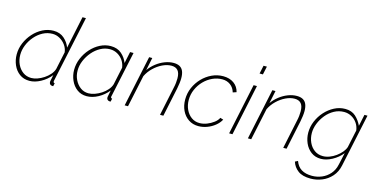

<svg xmlns="http://www.w3.org/2000/svg" viewBox="-87 -1198 3727 1889"><g transform="rotate(15 1776.0 -253.5)"><path d="M216 10Q157 10 115 -21Q73 -52 51 -102.5Q29 -153 29 -210Q29 -271 53 -327.5Q77 -384 118 -429.5Q159 -475 211.5 -501.5Q264 -528 321 -528Q387 -528 429.5 -490.5Q472 -453 491 -402L560 -730H595L451 -56Q450 -53 450 -50.5Q450 -48 450 -46Q450 -32 464 -32L457 0Q452 0 448 0Q444 0 441 -1Q429 -3 422.5 -11.5Q416 -20 416 -32Q416 -35 416.5 -40Q417 -45 420.5 -60Q424 -75 430 -106Q389 -54 330 -22Q271 10 216 10ZM227 -22Q255 -22 288 -33.5Q321 -45 353 -66Q385 -87 409 -114.5Q433 -142 442 -172L480 -351Q475 -392 451 -424.5Q427 -457 392.5 -476.5Q358 -496 319 -496Q267 -496 221 -471.5Q175 -447 139.5 -405.5Q104 -364 84 -314.5Q64 -265 64 -215Q64 -163 84.5 -119Q105 -75 141.5 -48.5Q178 -22 227 -22Z M799 10Q742 10 700.5 -21Q659 -52 636.5 -102.5Q614 -153 614 -209Q614 -270 638 -327Q662 -384 703 -429.5Q744 -475 796 -501.5Q848 -528 904 -528Q972 -528 1014.5 -490.5Q1057 -453 1076 -402L1101 -520H1136L1037 -57Q1036 -55 1035.5 -51.5Q1035 -48 1035 -45Q1035 -32 1049 -32L1042 0Q1039 0 1035 0.5Q1031 1 1028 0Q1014 -2 1007.5 -10.5Q1001 -19 1001 -31Q1001 -35 1002 -40.5Q1003 -46 1006 -60.5Q1009 -75 1015 -106Q974 -54 915.5 -22Q857 10 799 10ZM809 -22Q839 -22 873 -34Q907 -46 938.5 -66.5Q970 -87 994 -114.5Q1018 -142 1027 -172L1065 -351Q1060 -390 1038.5 -422.5Q1017 -455 982 -475.5Q947 -496 904 -496Q854 -496 808 -471Q762 -446 726.5 -404.5Q691 -363 670 -313Q649 -263 649 -212Q649 -161 670 -118Q691 -75 726.5 -48.5Q762 -22 809 -22Z M1295 -520H1327L1300 -390Q1329 -431 1369 -462Q1409 -493 1454.5 -510.5Q1500 -528 1544 -528Q1582 -528 1606.5 -514Q1631 -500 1642.5 -472Q1654 -444 1654 -402Q1654 -379 1650.5 -352Q1647 -325 1641 -294L1579 0H1545L1606 -290Q1613 -320 1615.5 -344.5Q1618 -369 1618 -390Q1618 -444 1596 -470Q1574 -496 1530 -496Q1486 -496 1439 -473.5Q1392 -451 1352 -412.5Q1312 -374 1288 -325L1219 0H1185Z M1937 10Q1879 10 1835.5 -19.5Q1792 -49 1768.5 -99Q1745 -149 1745 -210Q1745 -275 1770 -332Q1795 -389 1837.5 -433Q1880 -477 1934.5 -502.5Q1989 -528 2049 -528Q2114 -528 2158 -496.5Q2202 -465 2215 -410L2179 -398Q2166 -444 2131 -470Q2096 -496 2048 -496Q1997 -496 1949 -474Q1901 -452 1863 -413Q1825 -374 1802.5 -323Q1780 -272 1780 -216Q1780 -162 1800.5 -118Q1821 -74 1857 -48Q1893 -22 1940 -22Q1977 -22 2014.5 -36.5Q2052 -51 2083 -74.5Q2114 -98 2126 -125L2158 -115Q2139 -79 2103.5 -50.5Q2068 -22 2024.5 -6Q1981 10 1937 10Z M2359 -520H2393L2283 0H2249ZM2404 -730H2438L2420 -646H2386Z M2550 -520H2582L2555 -390Q2584 -431 2624 -462Q2664 -493 2709.5 -510.5Q2755 -528 2799 -528Q2837 -528 2861.5 -514Q2886 -500 2897.5 -472Q2909 -444 2909 -402Q2909 -379 2905.5 -352Q2902 -325 2896 -294L2834 0H2800L2861 -290Q2868 -320 2870.5 -344.5Q2873 -369 2873 -390Q2873 -444 2851 -470Q2829 -496 2785 -496Q2741 -496 2694 -473.5Q2647 -451 2607 -412.5Q2567 -374 2543 -325L2474 0H2440Z M3137 223Q3054 223 3008.5 189Q2963 155 2946 101L2974 87Q2994 142 3036 167.5Q3078 193 3143 193Q3195 193 3242.5 173Q3290 153 3324.5 113.5Q3359 74 3371 16L3398 -106Q3357 -55 3298 -23Q3239 9 3184 9Q3126 9 3084.5 -22Q3043 -53 3021 -103Q2999 -153 2999 -210Q2999 -269 3022.5 -325.5Q3046 -382 3087 -427.5Q3128 -473 3181 -500.5Q3234 -528 3292 -528Q3358 -528 3398.5 -491Q3439 -454 3463 -402L3488 -520H3519L3405 16Q3391 85 3349.5 131.5Q3308 178 3252 200.5Q3196 223 3137 223ZM3197 -22Q3230 -22 3264 -35Q3298 -48 3328.5 -70Q3359 -92 3381 -118.5Q3403 -145 3412 -172L3450 -351Q3444 -394 3421 -426.5Q3398 -459 3363.5 -477.5Q3329 -496 3289 -496Q3235 -496 3188.5 -470.5Q3142 -445 3107.5 -403Q3073 -361 3053.5 -311.5Q3034 -262 3034 -215Q3034 -163 3054 -119Q3074 -75 3110.5 -48.5Q3147 -22 3197 -22Z"/></g></svg>

Font: Raleway Thin ExtraLight
Style: Italic
Weight: 250
Italic angle: -12°
Version: Version 4.026